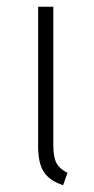

<svg xmlns="http://www.w3.org/2000/svg" viewBox="-20 -542 278 569"><path d="M138 -112Q138 -76 147.5 -58.5Q157 -41 180 -30L167 7Q126 -7 109.5 -33Q93 -59 93 -109V-522H138Z"/></svg>

Font: Fira Sans Condensed ExtraLight
Style: Regular
Weight: 275
Width: 3
Designer: Carrois Corporate & Edenspiekermann AG
Foundry: Carrois Corporate GbR & Edenspiekermann AG
Version: Version 4.203